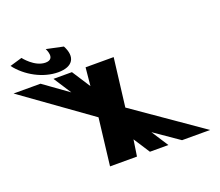

<svg xmlns="http://www.w3.org/2000/svg" viewBox="-638 -1318 1792 1561"><g transform="rotate(-20 257.5 -537.5)"><path d="M-104.3 -1075C-104.3 -1075 -48.6 -972 -142.6 -972C-236.6 -972 -314.3 -1075 -314.3 -1075L-420.2 -1044C-338.9 -937 -201 -863 -72 -863C57 -863 99.1 -937 41.8 -1044ZM927 0 341.4 -407 392.6 -825H149.6L134.4 -667.7L31.9 -826H-127.9L-28.8 -673L-240.4 -825H-473.4L109.4 -407L61 0H294L315.4 -141.5L406.4 -1H566.2L472 -146.5L684 0Z"/></g></svg>

Font: Hussar
Style: BdOpOblSeven
Weight: 700
Foundry: Cannot Into Space Fonts
Version: Version 2.00